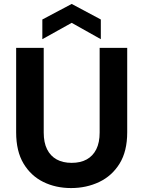

<svg xmlns="http://www.w3.org/2000/svg" viewBox="-20 -943 727 975"><path d="M341 12Q263 12 200 -19Q137 -50 99.5 -112.5Q62 -175 62 -271V-700H202V-270Q202 -219 219 -185Q236 -151 267.5 -133.5Q299 -116 344 -116Q389 -116 420.5 -133.5Q452 -151 469 -185Q486 -219 486 -270V-700H626V-271Q626 -175 587.5 -112.5Q549 -50 484 -19Q419 12 341 12ZM195 -744V-844L344 -923L492 -844V-744L344 -827Z"/></svg>

Font: DM Sans 18pt ExtraBold
Style: Regular
Weight: 800
Designer: Colophon Foundry, Jonny Pinhorn
Foundry: Colophon Foundry
Version: Version 4.004;gftools[0.9.30]